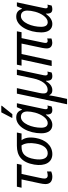

<svg xmlns="http://www.w3.org/2000/svg" viewBox="932 -1748 1053 2957"><g transform="rotate(-90 1458.5 -269.5)"><path d="M216 10C243 10 278 2 296 -7V-72C273 -66 254 -61 234 -61C202 -61 187 -81 187 -110C187 -129 191 -152 197 -179L258 -464H399L414 -536H62L46 -464H174L114 -184C107 -152 102 -119 102 -97C102 -20 150 10 216 10Z M563 10C697 10 787 -98 812 -245C828 -339 818 -411 777 -464H881L896 -536H693C539 -536 435 -465 402 -268C374 -101 437 10 563 10ZM576 -61C494 -61 468 -143 487 -263C511 -412 571 -464 675 -464H698C735 -408 740 -329 726 -247C708 -134 659 -61 576 -61Z M1122 -606H1179L1307 -766L1309 -776H1207L1124 -617ZM1013 10C1076 10 1124 -27 1170 -89H1174C1170 -16 1191 10 1244 10C1263 10 1287 4 1298 -2L1312 -66C1301 -62 1291 -61 1282 -61C1262 -61 1255 -72 1255 -90C1255 -103 1258 -119 1262 -137L1347 -536H1286L1252 -457H1248C1226 -513 1197 -546 1126 -546C979 -546 884 -349 884 -160C884 -49 935 10 1013 10ZM1042 -61C995 -61 970 -94 970 -163C970 -299 1034 -474 1136 -474C1191 -474 1220 -436 1220 -376C1220 -343 1215 -301 1202 -254C1175 -155 1112 -61 1042 -61Z M1331 237H1414L1449 74C1458 30 1465 -8 1468 -36H1472C1488 -7 1504 10 1549 10C1611 10 1655 -33 1688 -88H1693C1692 -10 1716 10 1768 10C1787 10 1811 4 1821 -2L1835 -66C1827 -64 1815 -61 1804 -61C1781 -61 1769 -79 1778 -122L1866 -536H1783L1729 -282C1700 -147 1635 -62 1556 -62C1497 -62 1488 -107 1506 -191L1580 -536H1495Z M2279 9C2303 9 2327 3 2345 -4V-70C2335 -66 2321 -62 2307 -62C2287 -62 2276 -73 2276 -93C2276 -105 2278 -121 2282 -138L2350 -464H2441L2455 -536H1941L1926 -464H2021L1920 0H2005L2105 -464H2266L2199 -145C2194 -116 2191 -94 2191 -77C2191 -22 2223 9 2279 9Z M2567 10C2630 10 2678 -27 2724 -89H2728C2724 -16 2745 10 2798 10C2817 10 2841 4 2852 -2L2866 -66C2855 -62 2845 -61 2836 -61C2816 -61 2809 -72 2809 -90C2809 -103 2812 -119 2816 -137L2901 -536H2840L2806 -457H2802C2780 -513 2751 -546 2680 -546C2533 -546 2438 -349 2438 -160C2438 -49 2489 10 2567 10ZM2596 -61C2549 -61 2524 -94 2524 -163C2524 -299 2588 -474 2690 -474C2745 -474 2774 -436 2774 -376C2774 -343 2769 -301 2756 -254C2729 -155 2666 -61 2596 -61Z"/></g></svg>

Font: Noto Sans SemiCondensed
Style: Italic
Weight: 400
Width: 4
Italic angle: -12°
Designer: Monotype Design Team
Foundry: Monotype Imaging Inc.
Version: Version 2.013